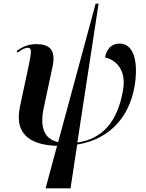

<svg xmlns="http://www.w3.org/2000/svg" viewBox="-20 -780 791 1040"><path d="M227 240H362L398 3C585 -27 681 -158 708 -308C732 -444 705 -544 628 -544C589 -544 558 -520 549 -469C598 -458 668 -411 646 -289C617 -123 536 -27 399 -8L514 -760H498L295 -10C235 -24 190 -69 217 -196L264 -416C286 -517 242 -541 175 -541C133 -541 101 -526 70 -504L76 -495C98 -513 119 -522 130 -521C152 -521 152 -504 136 -427L88 -202C53 -34 170 6 289 10Z"/></svg>

Font: Noto Serif Display SemiBold
Style: Italic
Weight: 600
Italic angle: -12°
Designer: Monotype Design Team
Foundry: Monotype Imaging Inc.
Version: Version 2.009